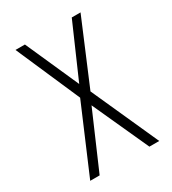

<svg xmlns="http://www.w3.org/2000/svg" viewBox="-157 -710 713 795"><g transform="rotate(-30 200.0 -312.0)"><path d="M39 0 175 -319 42 -624H87L200 -370L311 -624H353L225 -320L369 0H322L200 -268L84 0Z"/></g></svg>

Font: Inconsolata Condensed Light
Style: Regular
Weight: 300
Width: 3
Monospace: yes
Designer: Raph Levien, Cyreal, Brenton Simpson
Foundry: Raph Levien, Cyreal, Google
Version: Version 3.001; ttfautohint (v1.8.2.53-6de2)